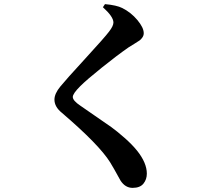

<svg xmlns="http://www.w3.org/2000/svg" viewBox="-20 -839 1040 931"><path d="M530 -730Q530 -758 479 -804L489 -819Q545 -814 573 -800Q615 -779 646 -742Q677 -705 677 -678Q677 -667 670.5 -657.5Q664 -648 657 -643Q650 -638 632 -627Q614 -616 603 -609Q547 -570 473.5 -511Q400 -452 369 -421Q333 -385 333 -369Q333 -351 369 -327Q388 -313 440.5 -277.5Q493 -242 520 -222.5Q547 -203 584 -170.5Q621 -138 645 -108Q692 -49 692 3Q692 31 675.5 51.5Q659 72 623 72Q587 72 564 36Q529 -28 514 -52Q461 -137 280 -292Q244 -321 244 -356Q244 -385 273 -420Q298 -451 393.5 -555Q489 -659 509 -686Q530 -713 530 -730Z"/></svg>

Font: Swei Spring CJKtc
Style: Bold
Weight: 700
Version: Version 1.021